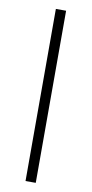

<svg xmlns="http://www.w3.org/2000/svg" viewBox="-86 -776 388 813"><g transform="rotate(10 108.0 -370.0)"><path d="M86 0V-740H130V0Z"/></g></svg>

Font: Encode Sans Semi Condensed ExtraLight
Style: Regular
Weight: 200
Width: 4
Designer: Multiple Designers
Foundry: Impallari Type
Version: Version 3.000; ttfautohint (v1.8.3) -l 8 -r 50 -G 200 -x 14 